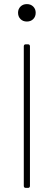

<svg xmlns="http://www.w3.org/2000/svg" viewBox="-20 -916 260 936"><path d="M96 -10V-690Q96 -700 106 -700H116Q126 -700 126 -690V-10Q126 0 116 0H106Q96 0 96 -10ZM68 -854Q68 -872 80 -884Q92 -896 111 -896Q130 -896 142 -884Q154 -872 154 -854Q154 -835 142 -823Q130 -811 111 -811Q92 -811 80 -823Q68 -835 68 -854Z"/></svg>

Font: Barlow Condensed Thin
Style: Regular
Weight: 250
Width: 3
Designer: Jeremy Tribby
Foundry: Tribby Type
Version: Version 1.408